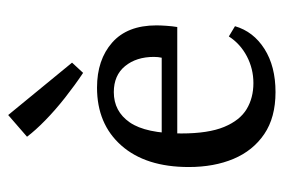

<svg xmlns="http://www.w3.org/2000/svg" viewBox="-132 -551 693 469"><g transform="rotate(-90 214.5 -316.5)"><path d="M41 -202Q41 -307 93.5 -366.5Q146 -426 235 -426Q303 -426 345 -389Q387 -352 387 -281Q387 -271 386 -256.5Q385 -242 383 -230H98V-268H308Q309 -273 309.5 -277Q310 -281 310 -287Q310 -330 287.5 -357.5Q265 -385 224 -385Q177 -385 150 -346Q123 -307 123 -220Q123 -154 139 -115.5Q155 -77 182.5 -60.5Q210 -44 246 -44Q281 -44 311.5 -60Q342 -76 360 -104L385 -89Q372 -44 329.5 -17Q287 10 224 10Q162 10 121.5 -17.5Q81 -45 61 -92.5Q41 -140 41 -202ZM296 -487 271 -460Q241 -480 210.5 -504Q180 -528 155 -552.5Q130 -577 115 -597L168 -643Z"/></g></svg>

Font: Yrsa
Style: Regular
Weight: 400
Designer: Anna Giedrys (Yrsa+Rasa design), David Brezina (Yrsa art-direction, Rasa art-direction, design)
Foundry: Rosetta Type Foundry
Version: Version 2.004